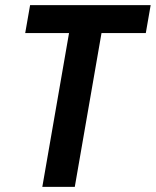

<svg xmlns="http://www.w3.org/2000/svg" viewBox="-20 -731 609 751"><path d="M396 -710.9 272.5 0H145.5L269 -710.9ZM569.3 -710.9 550.3 -601.6H78.6L97.7 -710.9Z"/></svg>

Font: Roboto Condensed SemiBold
Style: Italic
Weight: 600
Italic angle: -12°
Designer: Christian Robertson
Foundry: Google
Version: Version 3.008; 2023